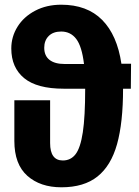

<svg xmlns="http://www.w3.org/2000/svg" viewBox="-20 -779 589 816"><path d="M536 -402H503Q503 -258 477.5 -166.5Q452 -75 394.5 -29Q337 17 241 17Q151 17 96 -32Q41 -81 41 -180V-353H193V-171Q193 -97 247 -97Q281 -97 301.5 -124Q322 -151 332 -217Q342 -283 342 -400V-402H251Q137 -402 82.5 -447Q28 -492 28 -573Q28 -623 54.5 -665.5Q81 -708 129.5 -733.5Q178 -759 240 -759Q350 -759 414 -694.5Q478 -630 496 -508H537ZM337 -507Q328 -582 304 -613.5Q280 -645 240 -645Q206 -645 187 -626Q168 -607 168 -576Q168 -542 190.5 -524.5Q213 -507 255 -507Z"/></svg>

Font: FiraGOUPP
Style: Bold
Weight: 700
Designer: bBox Type
Foundry: bBox Type GmbH
Version: Version 1.001